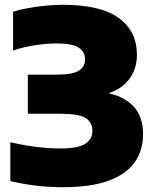

<svg xmlns="http://www.w3.org/2000/svg" viewBox="-20 -770 647 800"><path d="M243 10Q181.5 10 126.2 3Q71 -4 23 -15.5V-177.5Q68 -166.5 123.2 -159Q178.5 -151.5 231 -151.5Q305 -151.5 335 -170.8Q365 -190 365 -225Q365 -260 336.8 -278Q308.5 -296 232 -296H96V-459H214.5Q284.5 -459 309.5 -476.2Q334.5 -493.5 334.5 -522Q334.5 -554 307.8 -571.5Q281 -589 217.5 -589Q173 -589 123.8 -581.2Q74.5 -573.5 34.5 -559.5V-721.5Q60 -729.5 95 -736Q130 -742.5 168 -746.2Q206 -750 241 -750Q398.5 -750 474.5 -695.2Q550.5 -640.5 550.5 -541.5Q550.5 -479.5 515 -436Q479.5 -392.5 418.5 -378V-384Q491.5 -372 533.8 -329.5Q576 -287 576 -211Q576 -143 541 -93.5Q506 -44 432.2 -17Q358.5 10 243 10Z"/></svg>

Font: Encode Sans SC SemiExpanded Black
Style: Regular
Weight: 900
Width: 6
Designer: Multiple Designers
Foundry: Impallari Type
Version: Version 3.002